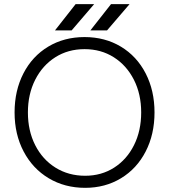

<svg xmlns="http://www.w3.org/2000/svg" viewBox="-20 -890 812 922"><path d="M50 -350Q50 -455 92.5 -537.5Q135 -620 211.5 -666Q288 -712 386 -712Q484 -712 560.5 -666Q637 -620 679.5 -537.5Q722 -455 722 -350Q722 -245 679.5 -162.5Q637 -80 561 -34Q485 12 389 12Q291 12 214 -34Q137 -80 93.5 -162.5Q50 -245 50 -350ZM658 -350Q658 -438 623 -507Q588 -576 526.5 -615Q465 -654 386 -654Q307 -654 245.5 -615Q184 -576 149 -507Q114 -438 114 -350Q114 -262 149 -193Q184 -124 246.5 -85Q309 -46 389 -46Q467 -46 528 -85Q589 -124 623.5 -193Q658 -262 658 -350ZM513 -870H602L494 -744H414ZM343 -870H432L324 -744H244Z"/></svg>

Font: Oak Sans Light
Style: Regular
Weight: 400
Designer: Erik Kennedy, Walven
Foundry: Erik Kennedy, Walven
Version: Version 1.100;Glyphs 3.1.2 (3151)